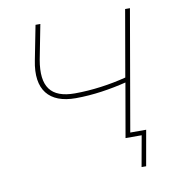

<svg xmlns="http://www.w3.org/2000/svg" viewBox="-75 -588 727 785"><g transform="rotate(-10 288.5 -196.0)"><path d="M234 -196C307 -196 380 -208 445 -224L406 0H473L450 128H469L495 -19H429L516 -520H496L448 -244C382 -227 306 -216 234 -216C134 -216 97 -267 116 -376L144 -520H124L96 -377C72 -258 124 -196 234 -196Z"/></g></svg>

Font: Fixel Display 20240404 Thin
Style: Italic
Weight: 100
Italic angle: -10°
Designer: AlfaBravo + MacPaw
Foundry: Kyrylo Tkachov, Marchela Mozhyna, Serhii Makarenko, Maria Weinstein, Zakhar Kryvoshyya
Version: Version 1.211;Glyphs 3.2 (3225)